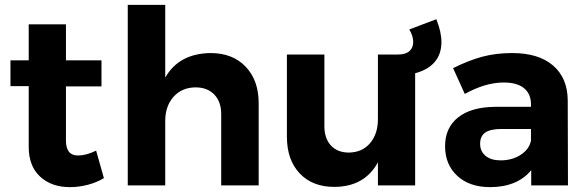

<svg xmlns="http://www.w3.org/2000/svg" viewBox="-20 -762 2413 789"><path d="M407 -30Q377 -12 340.5 -2.5Q304 7 267 7Q192 7 145 -36Q98 -79 98 -159V-408H23V-514H98V-662H251V-514H397V-407H251V-185Q251 -123 300 -123Q334 -123 375 -143Z M1043 -338V0H889V-293Q889 -344 860.5 -373.5Q832 -403 783 -403Q726 -402 692.5 -363.5Q659 -325 659 -265V0H505V-742H659V-443Q715 -542 845 -544Q936 -544 989.5 -488Q1043 -432 1043 -338Z M1794 -589Q1794 -540 1766.5 -507.5Q1739 -475 1686 -461V0H1533V-95Q1478 6 1353 6Q1264 6 1211.5 -49.5Q1159 -105 1159 -200V-538H1313V-244Q1313 -193 1340 -164Q1367 -135 1414 -135Q1469 -136 1501 -174Q1533 -212 1533 -272V-538H1616Q1647 -538 1662.5 -552Q1678 -566 1678 -589Q1678 -614 1662 -641L1773 -683Q1794 -631 1794 -589Z M2163 0V-63Q2136 -29 2093 -11Q2050 7 1994 7Q1909 7 1859 -39.5Q1809 -86 1809 -161Q1809 -237 1862.5 -279.5Q1916 -322 2014 -323H2162V-333Q2162 -376 2133.5 -399.5Q2105 -423 2050 -423Q1975 -423 1890 -376L1842 -482Q1906 -514 1962 -529Q2018 -544 2085 -544Q2193 -544 2252.5 -493Q2312 -442 2313 -351L2314 0ZM2162 -184V-232H2041Q1996 -232 1974.5 -217.5Q1953 -203 1953 -171Q1953 -140 1975.5 -121.5Q1998 -103 2037 -103Q2085 -103 2120 -126Q2155 -149 2162 -184Z"/></svg>

Font: Montserrat arm2 SemiBold
Style: Regular
Weight: 600
Designer: Julieta Ulanovsky
Foundry: Julieta Ulanovsky
Version: Version 6.000